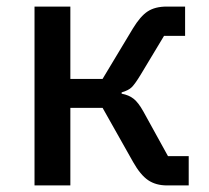

<svg xmlns="http://www.w3.org/2000/svg" viewBox="-20 -564 636 584"><path d="M85 -544H194V-324H292L384 -477Q407 -515 429.5 -529.5Q452 -544 487 -544H543V-455H479L408 -337Q391 -309 381 -299Q371 -289 350 -283V-279Q372 -275 386.5 -263.5Q401 -252 416 -225L491 -89H554V0H488Q454 0 430.5 -16Q407 -32 385 -71L292 -236H194V0H85Z"/></svg>

Font: IBM Plex Sans JP Medm
Style: Regular
Weight: 500
Designer: Mike Abbink; Paul van der Laan; Pieter van Rosmalen; Wujin Sim; Yejin Wi; Jinhee Kim; Boomi Park; Yona Kim; Kichan Ma
Foundry: Sandoll Inc.
Version: Version 1.002